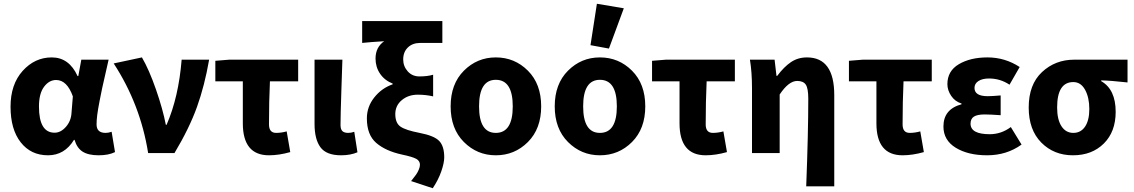

<svg xmlns="http://www.w3.org/2000/svg" viewBox="-20 -813 6022 1020"><path d="M235 12Q144 12 90 -57Q36 -126 36 -246Q36 -365 100.5 -436.5Q165 -508 255 -508Q347 -508 392 -409H396L412 -496H557Q556 -491 541.5 -427.5Q527 -364 522.5 -343.5Q518 -323 509 -276.5Q500 -230 496.5 -202Q493 -174 493 -152Q493 -107 541 -107Q556 -107 573 -113L591 -5Q557 12 504 12Q450 12 419.5 -7Q389 -26 376 -70H373Q323 12 235 12ZM270 -108Q303 -108 330.5 -139.5Q358 -171 360 -215L367 -301Q336 -388 278 -388Q241 -388 214 -352Q187 -316 187 -247Q187 -108 270 -108Z M767 0Q726 -258 584 -476L734 -508Q772 -443 808.5 -338Q845 -233 861 -150H865Q929 -297 945 -496H1091Q1067 -358 1026.5 -245Q986 -132 907 0Z M1409 12Q1270 12 1270 -158V-381H1124V-490L1198 -496H1564V-381H1414Q1409 -274 1409 -152Q1409 -107 1447 -107Q1474 -107 1503 -115L1522 -5Q1462 12 1409 12Z M1792 12Q1714 12 1682.5 -30.5Q1651 -73 1651 -155V-496H1799Q1798 -466 1793.5 -331.5Q1789 -197 1789 -149Q1789 -126 1799 -116.5Q1809 -107 1830 -107Q1846 -107 1862 -113L1879 -4Q1842 12 1792 12Z M2279 187 2164 149Q2183 125 2190.5 114.5Q2198 104 2204.5 89Q2211 74 2211 62Q2211 42 2191.5 31Q2172 20 2115 8Q2028 -11 1978.5 -54Q1929 -97 1929 -184Q1929 -246 1968.5 -295.5Q2008 -345 2066 -365V-369Q2023 -386 1999 -421.5Q1975 -457 1975 -502Q1975 -562 2021 -594Q1953 -590 1904 -585V-701H2330V-585H2213Q2172 -585 2147 -561Q2122 -537 2122 -497Q2122 -461 2146 -434Q2170 -407 2208 -407Q2251 -407 2281 -416V-301Q2242 -310 2200 -310Q2149 -310 2114.5 -281Q2080 -252 2080 -207Q2080 -159 2108 -140Q2136 -121 2209 -107Q2287 -92 2313.5 -64Q2340 -36 2340 23Q2340 52 2324.5 97Q2309 142 2279 187Z M2614 12Q2515 12 2444.5 -58.5Q2374 -129 2374 -248Q2374 -367 2444.5 -437.5Q2515 -508 2614 -508Q2714 -508 2784.5 -437.5Q2855 -367 2855 -248Q2855 -129 2784.5 -58.5Q2714 12 2614 12ZM2614 -107Q2704 -107 2704 -248Q2704 -389 2614 -389Q2525 -389 2525 -248Q2525 -107 2614 -107Z M3167 12Q3068 12 2997.5 -58.5Q2927 -129 2927 -248Q2927 -367 2997.5 -437.5Q3068 -508 3167 -508Q3267 -508 3337.5 -437.5Q3408 -367 3408 -248Q3408 -129 3337.5 -58.5Q3267 12 3167 12ZM3167 -107Q3257 -107 3257 -248Q3257 -389 3167 -389Q3078 -389 3078 -248Q3078 -107 3167 -107ZM3117 -573 3151 -793 3294 -769 3215 -555Z M3729 12Q3590 12 3590 -158V-381H3444V-490L3518 -496H3884V-381H3734Q3729 -274 3729 -152Q3729 -107 3767 -107Q3794 -107 3823 -115L3842 -5Q3782 12 3729 12Z M4263 177Q4274 -109 4274 -289Q4274 -343 4261 -363Q4248 -383 4215 -383Q4170 -383 4122 -311V0H3975V-344Q3975 -430 3964 -496H4095L4105 -410H4109Q4145 -458 4182 -483Q4219 -508 4267 -508Q4412 -508 4412 -308V177Z M4775 12Q4636 12 4636 -158V-381H4490V-490L4564 -496H4930V-381H4780Q4775 -274 4775 -152Q4775 -107 4813 -107Q4840 -107 4869 -115L4888 -5Q4828 12 4775 12Z M5224 12Q5123 12 5057.5 -28Q4992 -68 4992 -141Q4992 -233 5088 -259V-263Q5053 -274 5033 -304Q5013 -334 5013 -366Q5013 -436 5074 -472Q5135 -508 5226 -508Q5319 -508 5397 -457L5343 -363Q5294 -396 5234 -396Q5199 -396 5178 -382.5Q5157 -369 5157 -346Q5157 -302 5227 -302Q5250 -302 5296 -306V-201Q5240 -205 5211 -205Q5172 -205 5154 -193.5Q5136 -182 5136 -156Q5136 -100 5238 -100Q5299 -100 5350 -138L5407 -45Q5328 12 5224 12Z M5445 -242Q5445 -364 5515.5 -430Q5586 -496 5687 -496H5970V-375Q5880 -385 5830 -386V-382Q5907 -338 5907 -219Q5907 -113 5844 -50.5Q5781 12 5680 12Q5579 12 5512 -55.5Q5445 -123 5445 -242ZM5767 -234Q5767 -295 5744.5 -336Q5722 -377 5682 -377Q5596 -377 5596 -242Q5596 -178 5619 -142.5Q5642 -107 5682 -107Q5722 -107 5744.5 -140.5Q5767 -174 5767 -234Z"/></svg>

Font: Toshiba Sans
Style: Bold
Weight: 700
Designer: Paul D. Hunt
Foundry: Toshiba Corporation
Version: Version 2.020;PS 2.0;hotconv 1.0.86;makeotf.lib2.5.63406